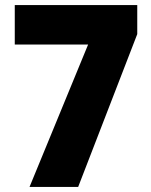

<svg xmlns="http://www.w3.org/2000/svg" viewBox="-20 -734 593 754"><path d="M96 0H287L519 -600V-714H38V-559H326Z"/></svg>

Font: Noto Sans Georgian SemiCondensed Black
Style: Regular
Weight: 900
Width: 4
Designer: Monotype Design Team, Akaki Razmadze
Foundry: Google LLC
Version: Version 2.005